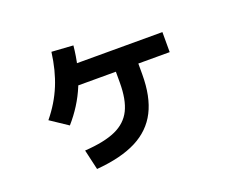

<svg xmlns="http://www.w3.org/2000/svg" viewBox="-106 -773 1150 968"><g transform="rotate(-20 469.0 -289.0)"><path d="M519.5 -342.8V-457.8H640V-342.8Q640 -223.4 600.3 -145.7Q560.7 -68 477.8 -25.7Q394.8 16.7 262.7 27.5L237.9 -80.5Q344 -87.3 404.9 -114.8Q465.7 -142.2 492.6 -196.6Q519.5 -251.1 519.5 -342.8ZM248.5 -606.4 363.7 -598.8Q352.4 -483.9 314.9 -393.7Q277.5 -303.6 209 -225.6L116.2 -287.5Q173 -356.8 204.6 -433.7Q236.2 -510.5 248.5 -606.4ZM263.6 -508.4H808.3V-400.9H263.6Z"/></g></svg>

Font: WEMIX Pretendard Variable
Style: Regular
Weight: 400
Designer: Base glyphs from Inter by Rasmus Andersson; Hangeul glyphs from Noto Sans CJK(Source Han Sans) by Jang Soo-young and Kan
Foundry: Kil Hyung-jin
Version: Version 1.000;Glyphs 3.2 (3208)